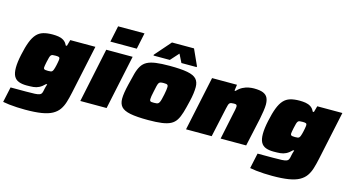

<svg xmlns="http://www.w3.org/2000/svg" viewBox="-111 -1139 3191 1742"><g transform="rotate(15 1484.5 -268.5)"><path d="M195 206Q158 206 118 204Q78 202 43.5 198Q9 194 -15 189L16 45Q40 45 64 45Q88 45 112 45Q136 45 160 45Q213 45 243 43.5Q273 42 287.5 36Q302 30 307.5 16.5Q313 3 317 -22Q319 -31 322 -42.5Q325 -54 330 -68H320Q292 -40 267 -27.5Q242 -15 214.5 -12.5Q187 -10 151 -10Q108 -10 77.5 -21.5Q47 -33 31.5 -61.5Q16 -90 16 -141Q16 -167 20 -198Q24 -229 32 -266Q48 -342 67 -391Q86 -440 111.5 -468Q137 -496 173.5 -507Q210 -518 262 -518Q292 -518 318.5 -513.5Q345 -509 366.5 -495Q388 -481 401 -452H412L428 -510H664L567 -54Q556 -2 543 40Q530 82 508 113Q486 144 448 165Q410 186 348.5 196Q287 206 195 206ZM305 -188Q321 -188 330 -189.5Q339 -191 344.5 -197Q350 -203 354 -214Q357 -223 360.5 -234.5Q364 -246 366.5 -259Q369 -272 371.5 -284Q374 -296 375 -305Q376 -314 376 -318Q376 -332 367 -335.5Q358 -339 337 -339Q319 -339 309 -337.5Q299 -336 293 -329Q287 -322 282.5 -306.5Q278 -291 272 -263Q268 -244 265.5 -229.5Q263 -215 263 -210Q263 -200 267 -195.5Q271 -191 280.5 -189.5Q290 -188 305 -188Z M783 -591 815 -743H1063L1031 -591ZM659 0 766 -510H1014L906 0Z M1297 8Q1190 8 1129.5 -4Q1069 -16 1044.5 -43.5Q1020 -71 1020 -119Q1020 -145 1025.5 -179.5Q1031 -214 1041 -255Q1056 -320 1068.5 -365.5Q1081 -411 1100 -441Q1119 -471 1150 -487.5Q1181 -504 1231.5 -511Q1282 -518 1360 -518Q1467 -518 1527.5 -506.5Q1588 -495 1613 -467.5Q1638 -440 1638 -392Q1638 -365 1633.5 -330.5Q1629 -296 1619 -255Q1604 -190 1590.5 -144.5Q1577 -99 1558 -69Q1539 -39 1507.5 -22.5Q1476 -6 1425 1Q1374 8 1297 8ZM1309 -157Q1324 -157 1333.5 -158.5Q1343 -160 1349 -165Q1355 -170 1360 -180.5Q1365 -191 1369.5 -209Q1374 -227 1380 -255Q1385 -281 1387.5 -298Q1390 -315 1390 -327Q1390 -339 1385.5 -344.5Q1381 -350 1372 -351.5Q1363 -353 1348 -353Q1330 -353 1319.5 -350.5Q1309 -348 1303 -339Q1297 -330 1292 -310Q1287 -290 1280 -255Q1274 -228 1271 -210Q1268 -192 1268 -181Q1268 -170 1272 -164.5Q1276 -159 1285.5 -158Q1295 -157 1309 -157ZM1194 -570V-578L1325 -728H1532L1600 -578L1599 -570H1456L1417 -648L1347 -570Z M1652 0 1760 -510H1994L1986 -453H1996Q2021 -480 2048.5 -494Q2076 -508 2103 -513Q2130 -518 2152 -518Q2209 -518 2239.5 -505Q2270 -492 2282 -466.5Q2294 -441 2294 -403Q2294 -381 2288.5 -342.5Q2283 -304 2275 -266L2217 0H1977L2029 -249Q2033 -266 2037 -286Q2041 -306 2041 -314Q2041 -325 2038 -330Q2035 -335 2029 -336.5Q2023 -338 2013 -338Q1997 -338 1987 -336Q1977 -334 1971 -328Q1965 -322 1961.5 -309.5Q1958 -297 1953 -276L1893 0Z M2515 206Q2478 206 2438 204Q2398 202 2363.5 198Q2329 194 2305 189L2336 45Q2360 45 2384 45Q2408 45 2432 45Q2456 45 2480 45Q2533 45 2563 43.5Q2593 42 2607.5 36Q2622 30 2627.5 16.5Q2633 3 2637 -22Q2639 -31 2642 -42.5Q2645 -54 2650 -68H2640Q2612 -40 2587 -27.5Q2562 -15 2534.5 -12.5Q2507 -10 2471 -10Q2428 -10 2397.5 -21.5Q2367 -33 2351.5 -61.5Q2336 -90 2336 -141Q2336 -167 2340 -198Q2344 -229 2352 -266Q2368 -342 2387 -391Q2406 -440 2431.5 -468Q2457 -496 2493.5 -507Q2530 -518 2582 -518Q2612 -518 2638.5 -513.5Q2665 -509 2686.5 -495Q2708 -481 2721 -452H2732L2748 -510H2984L2887 -54Q2876 -2 2863 40Q2850 82 2828 113Q2806 144 2768 165Q2730 186 2668.5 196Q2607 206 2515 206ZM2625 -188Q2641 -188 2650 -189.5Q2659 -191 2664.5 -197Q2670 -203 2674 -214Q2677 -223 2680.5 -234.5Q2684 -246 2686.5 -259Q2689 -272 2691.5 -284Q2694 -296 2695 -305Q2696 -314 2696 -318Q2696 -332 2687 -335.5Q2678 -339 2657 -339Q2639 -339 2629 -337.5Q2619 -336 2613 -329Q2607 -322 2602.5 -306.5Q2598 -291 2592 -263Q2588 -244 2585.5 -229.5Q2583 -215 2583 -210Q2583 -200 2587 -195.5Q2591 -191 2600.5 -189.5Q2610 -188 2625 -188Z"/></g></svg>

Font: Saira Expanded Black
Style: Italic
Weight: 900
Width: 7
Italic angle: -12°
Designer: Hector Gatti with collaboration of the Omnibus-Type team
Foundry: Omnibus-Type
Version: Version 1.101